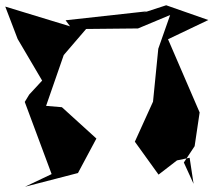

<svg xmlns="http://www.w3.org/2000/svg" viewBox="-37 -698 827 729"><path d="M698 0 661 -81 702 -143 721 -271 601 -549 754 -622 594 -678 508 -650 520 -655 212 -621 229 -598 -17 -673 30 -550 123 -392 74 -339 57 -311 159 -37 58 11 259 -41 329 -172 198 -291 138 -296 205 -489 290 -588 487 -590 609 -641 564 -513 544 -312 475 -160 565 -35 635 -89 683 -99Z"/></svg>

Font: Asimov Silicon
Style: Regular
Weight: 400
Designer: Google
Version: Version 2.000980; 2014